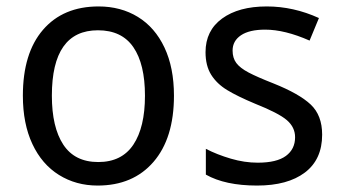

<svg xmlns="http://www.w3.org/2000/svg" viewBox="-20 -566 1062 596"><path d="M283 10Q216 10 163 -23Q110 -56 80.5 -119Q51 -182 51 -269Q51 -401 113.5 -473.5Q176 -546 286 -546Q355 -546 408 -513.5Q461 -481 490.5 -418.5Q520 -356 520 -269Q520 -137 456.5 -63.5Q393 10 283 10ZM285 -63Q358 -63 394 -117Q430 -171 430 -269Q430 -367 394 -419.5Q358 -472 284 -472Q141 -472 141 -269Q141 -171 176.5 -117Q212 -63 285 -63Z M778 10Q679 10 619 -24V-104Q654 -86 696.5 -73.5Q739 -61 780 -61Q839 -61 867.5 -82Q896 -103 896 -140Q896 -171 870.5 -193Q845 -215 772 -244Q717 -267 685 -286.5Q653 -306 635.5 -334Q618 -362 618 -404Q618 -471 669.5 -508.5Q721 -546 808 -546Q891 -546 970 -510L941 -440Q864 -474 803 -474Q754 -474 728 -456.5Q702 -439 702 -409Q702 -386 713.5 -370.5Q725 -355 751.5 -341Q778 -327 829 -307Q909 -275 944.5 -241.5Q980 -208 980 -148Q980 -71 926.5 -30.5Q873 10 778 10Z"/></svg>

Font: Noto Sans Display
Style: Regular
Weight: 400
Designer: Monotype Design team
Foundry: Monotype Imaging Inc.
Version: Version 1.000